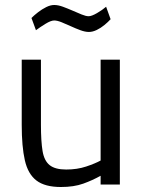

<svg xmlns="http://www.w3.org/2000/svg" viewBox="-20 -739 572 769"><path d="M224 10Q160 10 126 -16Q92 -42 79.5 -97Q67 -152 67 -239V-500H144V-239Q144 -173 150.5 -134Q157 -95 179 -77.5Q201 -60 245 -60Q289 -60 325 -72Q361 -84 383 -96V-500H460V0H383V-35Q351 -17 313.5 -3.5Q276 10 224 10ZM336 -611Q321 -611 302 -618Q283 -625 263.5 -634Q244 -643 226.5 -650Q209 -657 197 -657Q184 -657 162 -643.5Q140 -630 124 -618L106 -667Q117 -678 132.5 -690Q148 -702 165 -710.5Q182 -719 197 -719Q213 -719 232 -712Q251 -705 270.5 -696.5Q290 -688 307 -681Q324 -674 335 -674Q347 -674 368.5 -686.5Q390 -699 405 -712L423 -662Q413 -651 398.5 -639Q384 -627 367.5 -619Q351 -611 336 -611Z"/></svg>

Font: Cairo
Style: Regular
Weight: 400
Designer: Mohamed Gaber, Accademia di Belle Arti di Urbino
Foundry: Kief Type Foundry, Accademia di Belle Arti di Urbino
Version: Version 3.120